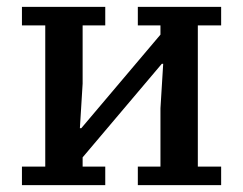

<svg xmlns="http://www.w3.org/2000/svg" viewBox="-20 -540 709 560"><path d="M44 -54H112V-466H44V-520H287V-466H221V-296L213 -166H217L448 -439V-466H382V-520H625V-466H557V-54H625V0H382V-54H448V-224L456 -354H452L221 -81V-54H287V0H44Z"/></svg>

Font: IBM Plex Serif Medm
Style: Regular
Weight: 500
Designer: Mike Abbink, Paul van der Laan, Pieter van Rosmalen
Foundry: Bold Monday
Version: Version 3.001